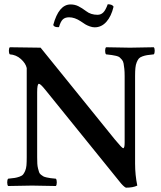

<svg xmlns="http://www.w3.org/2000/svg" viewBox="-20 -868 753 898"><path d="M18.1 2Q13.7 -2.4 13.7 -15.1Q13.7 -27.8 18.1 -32.2Q38.6 -34.2 49.1 -35.9Q59.6 -37.6 71.3 -41.7Q83 -45.9 87.9 -51.8Q92.8 -57.6 97.7 -68.8Q102.5 -80.1 103.8 -95Q105 -109.9 105 -132.8V-549.8Q100.1 -571.8 77.9 -591.8Q55.7 -611.8 25.9 -613.8Q21.5 -618.2 21.5 -630.4Q21.5 -642.6 25.9 -647L169.9 -645L517.1 -215.8Q550.8 -174.8 556.2 -174.8Q563 -174.8 563 -201.2V-512.2Q563 -532.2 561.5 -546.1Q560.1 -560.1 558.1 -570.8Q556.2 -581.5 550.5 -588.4Q544.9 -595.2 539.8 -599.6Q534.7 -604 523.4 -606.7Q512.2 -609.4 502.9 -610.6Q493.7 -611.8 476.1 -613.8Q471.7 -618.2 471.7 -630.4Q471.7 -642.6 476.1 -647Q567.9 -645 587.9 -645Q611.3 -645 699.2 -647Q703.6 -642.6 703.6 -630.4Q703.6 -618.2 699.2 -613.8Q679.2 -611.8 668.2 -610.1Q657.2 -608.4 645.8 -604.2Q634.3 -600.1 629.2 -594Q624 -587.9 619.4 -576.7Q614.7 -565.4 613.3 -550.3Q611.8 -535.2 611.8 -512.2V-103Q611.8 -49.8 622.1 0Q602.1 9.8 568.8 9.8Q556.6 3.9 538.1 -20L192.9 -446.8Q169.4 -476.1 162.1 -476.1Q153.8 -476.1 153.8 -436V-132.8Q153.8 -115.2 154.5 -102.5Q155.3 -89.8 158 -79.6Q160.6 -69.3 162.8 -62.7Q165 -56.2 171.4 -51Q177.7 -45.9 182.6 -43.2Q187.5 -40.5 198.2 -38.1Q209 -35.6 217 -34.7Q225.1 -33.7 241.2 -32.2Q245.6 -27.8 245.6 -15.1Q245.6 -2.4 241.2 2Q151.4 0 129.9 0Q107.9 0 18.1 2ZM436 -798.8Q451.7 -798.8 462.6 -809.3Q473.6 -819.8 483.9 -848.1Q504.9 -848.1 511.2 -836.9Q500.5 -791.5 477.5 -765.9Q454.6 -740.2 422.9 -740.2Q412.1 -740.2 399.9 -744.6Q387.7 -749 379.4 -753.9Q371.1 -758.8 357.9 -768.1Q329.6 -787.1 303.2 -787.1Q284.2 -787.1 273.7 -777.1Q263.2 -767.1 255.9 -741.2Q233.9 -739.3 229 -751Q254.9 -847.2 310.1 -847.2Q330.1 -847.2 346.7 -838.9Q363.3 -830.6 382.8 -815.9Q404.8 -798.8 436 -798.8Z"/></svg>

Font: Common Serif Medium
Style: Regular
Weight: 500
Designer: Philipp H. Poll, Khaled Hosny
Foundry: Stefan Peev, Context Ltd.
Version: Version 1.026